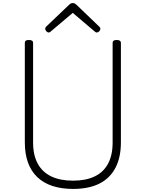

<svg xmlns="http://www.w3.org/2000/svg" viewBox="-20 -1214 951 1253"><path d="M457 19Q381 19 322 -0.5Q263 -20 223 -58.5Q183 -97 162.5 -153.5Q142 -210 142 -285V-934Q142 -944 148 -948.5Q154 -953 168 -953Q183 -953 189.5 -948.5Q196 -944 196 -934V-283Q196 -202 226 -146.5Q256 -91 314 -63Q372 -35 457 -35Q541 -35 598.5 -63Q656 -91 685.5 -146.5Q715 -202 715 -283V-934Q715 -944 721.5 -948.5Q728 -953 742 -953Q769 -953 769 -934V-285Q769 -186 733 -118Q697 -50 628 -15.5Q559 19 457 19ZM297 -1002Q290 -1002 282.5 -1010Q275 -1018 275 -1026Q275 -1029 276 -1032Q277 -1035 280 -1039L430 -1182Q435 -1187 440.5 -1190.5Q446 -1194 455 -1194Q464 -1194 469 -1190.5Q474 -1187 480 -1182L630 -1038Q633 -1035 634 -1032Q635 -1029 635 -1026Q635 -1017 627.5 -1009.5Q620 -1002 612 -1002Q607 -1002 603.5 -1004.5Q600 -1007 595 -1011L455 -1130L314 -1011Q310 -1007 306.5 -1004.5Q303 -1002 297 -1002Z"/></svg>

Font: Playwrite US Modern ExtraLight
Style: Regular
Weight: 250
Designer: Veronika Burian, José Scaglione
Foundry: TypeTogether
Version: Version 1.003